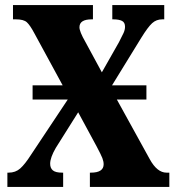

<svg xmlns="http://www.w3.org/2000/svg" viewBox="-20 -734 695 754"><path d="M645 -56V0H333V-56H337Q387 -56 387 -89Q387 -100 382 -113Q377 -126 360 -158L287 -293L199 -153Q177 -115 177 -91Q177 -74 187.5 -65Q198 -56 224 -56H228V0H9V-56H14Q41 -56 59.5 -72.5Q78 -89 101 -125L246 -343H108V-399H226L114 -605Q98 -635 85.5 -646.5Q73 -658 43 -658H31V-714H345V-658H340Q292 -658 292 -627Q292 -610 315 -570L380 -450L447 -568Q459 -591 465 -604Q471 -617 471 -629Q471 -646 459 -652Q447 -658 425 -658H421V-714H625V-658H617Q594 -658 577.5 -643Q561 -628 535 -586L420 -399H555V-343H439L568 -109Q597 -56 634 -56Z"/></svg>

Font: Noto Serif CondBlack
Style: Regular
Weight: 900
Width: 3
Designer: Monotype Design Team
Foundry: Monotype Imaging Inc.
Version: Version 1.001